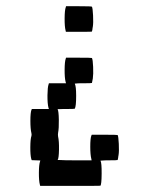

<svg xmlns="http://www.w3.org/2000/svg" viewBox="-20 -487 456 623"><path d="M193.4 -296.9 194.3 -299.8H235.8Q277.3 -299.8 278.3 -298.8Q281.2 -293.9 282.2 -270Q283.2 -246.1 281.2 -232.4Q278.8 -218.8 278.3 -217.8Q277.3 -216.8 250 -216.8Q245.6 -216.8 241.2 -216.8Q236.8 -216.8 233.6 -216.6Q230.5 -216.3 227.8 -216.1Q225.1 -215.8 223.6 -215.8L222.7 -215.3Q227.1 -207.5 227.1 -175.8Q227.1 -142.1 222.7 -134.3Q221.7 -133.3 194.3 -133.3Q189.9 -133.3 185.8 -133.3Q181.6 -133.3 178.2 -133.1Q174.8 -132.8 172.1 -132.8Q169.4 -132.8 168 -132.8L167 -132.3Q170.4 -127 170.9 -98.6Q171.4 -70.3 168.5 -56.2Q167.5 -49.8 168.5 -43.9Q171.9 -29.3 171.4 -1.2Q170.9 26.9 167 32.2H173.8Q181.2 32.7 194.1 33Q207 33.2 222.2 33.2H277.3L276.4 28.8Q272.9 15.1 272.9 -11.2Q272.9 -37.6 276.4 -46.9L277.8 -49.8H319.3Q360.8 -49.8 361.8 -48.8Q364.3 -44.4 365.5 -20.3Q366.7 3.9 364.7 16.1Q364.3 17.1 363.8 21Q363.3 24.9 363.3 25.4Q362.3 31.7 361.8 32.2Q360.8 33.2 333 33.2Q330.1 33.2 326.9 33.2Q323.7 33.2 321 33.4Q318.4 33.7 315.9 33.7Q313.5 33.7 311.8 33.9Q310.1 34.2 308.6 34.2Q307.1 34.2 306.6 34.2L306.2 34.7Q310.1 41.5 309.8 76.7Q309.6 111.8 305.7 115.7Q305.2 116.2 207.5 116.2H110.4L109.4 112.3Q106 99.6 106.2 73.2Q106.4 46.9 109.9 37.1L110.8 33.7L96.7 33.2L83 32.7L81.5 28.8Q78.1 16.1 78.4 -10Q78.6 -36.1 82 -45.9Q83 -49.8 82 -54.7Q78.6 -68.4 78.6 -94.7Q78.6 -121.1 82 -130.4L83.5 -133.3H110.8H138.7L137.2 -137.7Q133.8 -150.9 134 -177.5Q134.3 -204.1 137.7 -213.4L138.7 -216.8H166.5H194.3L192.9 -221.2Q189.5 -234.4 189.7 -261Q189.9 -287.6 193.4 -296.9ZM193.4 -463.4 194.3 -466.8H235.8Q276.9 -466.8 278.3 -465.3Q280.8 -460.9 282 -436.8Q283.2 -412.6 281.2 -400.4Q280.8 -398.9 280.3 -395.5Q279.8 -392.1 279.8 -391.1Q278.8 -385.3 277.8 -384.3Q277.3 -383.8 235.4 -383.8H193.8L192.9 -387.7Q189.5 -400.4 189.7 -427.5Q189.9 -454.6 193.4 -463.4Z"/></svg>

Font: VT323
Style: Regular
Weight: 400
Monospace: yes
Version: Version 001.002